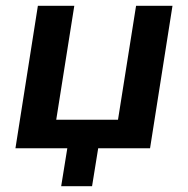

<svg xmlns="http://www.w3.org/2000/svg" viewBox="-20 -509 645 659"><path d="M190 130 211 0H33L110 -489H235L173 -98H385L447 -489H572L495 0H317L296 130Z"/></svg>

Font: Nunito Sans 12pt ExtraLight
Style: Italic
Weight: 200
Italic angle: -9°
Designer: Vernon Adams
Foundry: Vernon Adams
Version: Version 3.101;gftools[0.9.27]